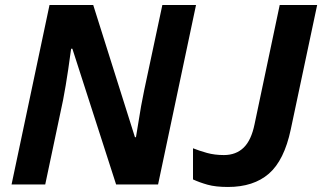

<svg xmlns="http://www.w3.org/2000/svg" viewBox="-20 -734 1282 764"><path d="M26 0 177 -714H351L517 -188H521Q525 -209 530 -242.5Q535 -276 541.5 -312Q548 -348 554 -376L626 -714H760L609 0H442L268 -540H263Q262 -534 259 -511.5Q256 -489 251.5 -458Q247 -427 241.5 -394.5Q236 -362 231 -336L160 0ZM887 10Q838 10 806 1Q774 -8 748 -20V-144Q773 -134 803.5 -125.5Q834 -117 871 -117Q919 -117 949.5 -146.5Q980 -176 993 -240L1093 -714H1242L1137 -219Q1111 -96 1050 -43Q989 10 887 10Z"/></svg>

Font: Noto IKEA Latin
Style: Bold Italic
Weight: 700
Italic angle: -12°
Designer: Monotype Design Team
Foundry: Monotype Imaging Inc.
Version: Version 1.0